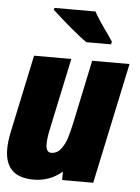

<svg xmlns="http://www.w3.org/2000/svg" viewBox="-75 -808 627 860"><g transform="rotate(5 238.0 -378.0)"><path d="M134.8 -765.1H319.3Q336.9 -731.9 385.3 -665L404.3 -636.7L401.4 -624.5H290Q265.1 -642.1 220.2 -679.4Q175.3 -716.8 132.8 -756.3ZM152.8 -156.2Q152.8 -117.2 176.3 -117.2Q204.6 -117.2 222.2 -142.6Q239.7 -167 247.1 -193.8Q256.8 -228.5 262.2 -253.4Q267.6 -278.3 268.6 -282.7L323.7 -543.9H491.7L376 0H236.3V-38.1Q182.1 9.3 107.9 9.3Q-21 9.3 -21 -117.7Q-21 -150.4 -12.2 -192.4L62.5 -543.9H230L161.6 -222.2Q152.8 -181.6 152.8 -156.2Z"/></g></svg>

Font: Open Sans Hebrew Condensed Extra Bold
Style: Italic
Weight: 800
Width: 3
Italic angle: -12°
Foundry: Ascender Corporation, Yanek Iontef
Version: Version 2.001;PS 002.001;hotconv 1.0.70;makeotf.lib2.5.58329